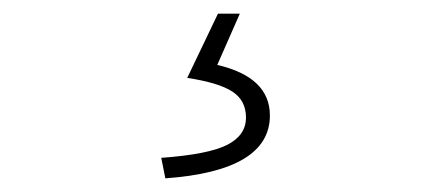

<svg xmlns="http://www.w3.org/2000/svg" viewBox="-20 -22 626 281"><path d="M222 239 216 209Q285 204 312.5 190Q340 176 340 150Q340 125 320 112Q300 99 254 92L299 -2H331L298 73Q375 91 375 147Q375 228 222 239Z"/></svg>

Font: Noto Sans Korean Thin
Style: Regular
Weight: 250
Designer: Ryoko NISHIZUKA  (kana & ideographs); Paul D. Hunt (Latin, Greek & Cyrillic); Wenlong ZHANG  (bopomofo); Sandoll Communi
Foundry: Adobe Systems Incorporated
Version: Version 1.0001;PS 1;hotconv 1.0.78;makeotf.lib2.5.61930